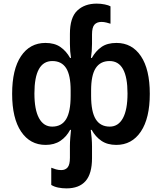

<svg xmlns="http://www.w3.org/2000/svg" viewBox="-20 -790 894 1060"><path d="M347 250Q323 250 301 245.5Q279 241 263 231V136Q275 141 289 145Q303 149 318 149Q341 149 353.5 134Q366 119 366 81V17Q366 -5 368 -29.5Q370 -54 372 -73H367Q347 -35 313.5 -12.5Q280 10 232 10Q146 10 96.5 -63.5Q47 -137 47 -272Q47 -407 96 -480Q145 -553 231 -553Q281 -553 313.5 -530.5Q346 -508 367 -470H372Q369 -489 367.5 -507.5Q366 -526 366 -548V-603Q366 -693 406.5 -731.5Q447 -770 514 -770Q537 -770 558.5 -765.5Q580 -761 590 -755V-659Q581 -662 567.5 -665.5Q554 -669 540 -669Q515 -669 501.5 -654Q488 -639 488 -600V-548Q488 -506 482 -470H487Q508 -508 540 -530.5Q572 -553 623 -553Q709 -553 758 -480Q807 -407 807 -272Q807 -137 757.5 -63.5Q708 10 622 10Q573 10 540 -12.5Q507 -35 486 -73H481Q484 -53 486 -28Q488 -3 488 18V83Q488 169 452.5 209.5Q417 250 347 250ZM268 -91Q320 -91 345 -132Q370 -173 370 -261V-291Q370 -375 345 -414Q320 -453 269 -453Q170 -453 170 -274Q170 -184 195.5 -137.5Q221 -91 268 -91ZM586 -91Q633 -91 658.5 -137.5Q684 -184 684 -274Q684 -453 585 -453Q534 -453 508.5 -414Q483 -375 483 -291V-261Q483 -173 508.5 -132Q534 -91 586 -91Z"/></svg>

Font: Noto Sans Georgian SemiCondensed SemiBold
Style: Regular
Weight: 600
Width: 4
Designer: Monotype Design Team, Akaki Razmadze
Foundry: Google LLC
Version: Version 2.005; ttfautohint (v1.8.4.7-5d5b)